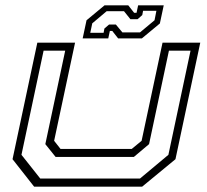

<svg xmlns="http://www.w3.org/2000/svg" viewBox="-20 -700 776 720"><path d="M108 0 27 -103 120 -540H261.5L183 -172L207 -141.5H474L511 -172L589.5 -540H731L638 -103L513 0ZM131 -30.5H505L611.5 -119.5L694.5 -510H613.5L539 -159.5L482 -111.5H188.5L150 -159.5L224.5 -510H143.5L60.5 -119.5ZM290 -556 304.5 -624 372 -680H461L483 -652H492L498 -680H594L579.5 -612L512 -556H423L401 -584H392L386 -556ZM318.5 -577H368.5L371.5 -593L389 -608H414.5L439 -578.5H505L559.5 -624L566.5 -659.5H516.5L513.5 -643.5L496 -628H469L445 -658H380L326 -612.5Z"/></svg>

Font: Tourney Expanded Light
Style: Italic
Weight: 300
Width: 7
Italic angle: -12°
Designer: Tyler Finck
Foundry: Etcetera Type Co
Version: Version 1.010; ttfautohint (v1.8.3)